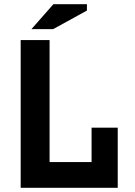

<svg xmlns="http://www.w3.org/2000/svg" viewBox="-20 -890 640 910"><path d="M414 -285H538V0H78V-700H215V-122H414ZM233 -870H392V-840L232 -752H129Z"/></svg>

Font: PT Mono
Style: Bold
Weight: 700
Monospace: yes
Designer: A.Korolkova, I.Chaeva
Foundry: ParaType Ltd
Version: Version 1.000 OFL